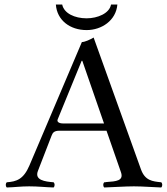

<svg xmlns="http://www.w3.org/2000/svg" viewBox="-20 -824 739 849"><path d="M148 -69 208 -224C213 -237 219 -246 243 -246H451L515 -62C528 -24 493 -22 450 -19C447 -18 444 -18 441 -18C435 -12 435 -1 441 5C478 4 533 0 572 0C613 0 656 4 693 5C699 -1 699 -12 693 -18C654 -22 621 -25 603 -76L394 -658C379 -649 355 -638 342 -638L110 -92C84 -31 53 -21 10 -18C4 -12 4 -1 10 5C47 4 70 0 109 0C150 0 180 4 217 5C223 -1 223 -12 217 -18C179 -21 131 -27 148 -69ZM261 -278C239 -278 231 -286 235 -296L341 -555H344L440 -278ZM499 -804H471C464 -765 412 -743 363 -743C310 -743 263 -765 255 -804H227C232 -734 290 -691 363 -691C429 -691 493 -733 499 -804Z"/></svg>

Font: Libertinus Serif Display
Style: Regular
Weight: 400
Designer: Philipp H. Poll, Khaled Hosny
Foundry: Caleb Maclennan
Version: Version 7.050;RELEASE